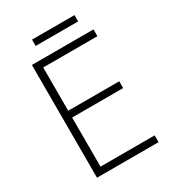

<svg xmlns="http://www.w3.org/2000/svg" viewBox="-199 -943 950 1053"><g transform="rotate(-30 276.0 -417.0)"><path d="M491 0H101V-714H491V-671H148V-397H471V-354H148V-43H491ZM440 -834V-794H171V-834Z"/></g></svg>

Font: Noto Kufi Arabic ExtraLight
Style: Regular
Weight: 200
Designer: Monotype Design Team, David Williams, Khaled Hosny
Foundry: Google LLC
Version: Version 2.109; ttfautohint (v1.8.4.7-5d5b)